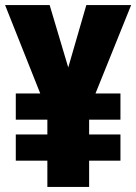

<svg xmlns="http://www.w3.org/2000/svg" viewBox="-20 -734 535 754"><path d="M248 -469 175 -714H0L138 -367H42V-264H166V-206H42V-103H166V0H330V-103H453V-206H330V-264H453V-367H355L495 -714H319Z"/></svg>

Font: Noto Sans Hebrew ExtraCondensed Black
Style: Regular
Weight: 900
Width: 2
Designer: Monotype Design Team
Foundry: Monotype Imaging Inc.
Version: Version 2.004